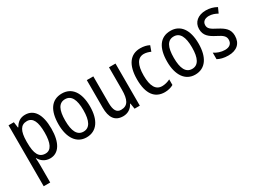

<svg xmlns="http://www.w3.org/2000/svg" viewBox="-39 -1213 2844 2120"><g transform="rotate(-30 1383.5 -153.5)"><path d="M286 -547C226 -547 184 -518 154 -464H149L139 -537H71V240H154V6C154 -16 152 -44 150 -71H154C181 -22 228 10 289 10C398 10 463 -90 463 -269C463 -454 398 -547 286 -547ZM269 -476C345 -476 377 -403 377 -269C377 -134 343 -62 270 -62C187 -62 154 -128 154 -266V-285C155 -415 189 -476 269 -476Z M955 -269C955 -450 879 -547 755 -547C622 -547 554 -446 554 -269C554 -98 627 10 753 10C886 10 955 -99 955 -269ZM639 -269C639 -404 674 -475 755 -475C834 -475 871 -404 871 -269C871 -134 834 -62 755 -62C675 -62 639 -135 639 -269Z M1435 -537H1352V-253C1352 -126 1322 -63 1234 -63C1178 -63 1152 -106 1152 -199V-537H1069V-186C1069 -62 1113 10 1220 10C1276 10 1325 -18 1352 -72H1357L1368 0H1435Z M1751 10C1790 10 1831 0 1861 -18V-89C1829 -73 1794 -63 1757 -63C1678 -63 1638 -131 1638 -266C1638 -403 1678 -473 1758 -473C1785 -473 1816 -464 1843 -452L1868 -521C1839 -537 1800 -547 1754 -547C1625 -547 1553 -448 1553 -265C1553 -80 1625 10 1751 10Z M2340 -269C2340 -450 2264 -547 2140 -547C2007 -547 1939 -446 1939 -269C1939 -98 2012 10 2138 10C2271 10 2340 -99 2340 -269ZM2024 -269C2024 -404 2059 -475 2140 -475C2219 -475 2256 -404 2256 -269C2256 -134 2219 -62 2140 -62C2060 -62 2024 -135 2024 -269Z M2731 -145C2731 -228 2682 -266 2605 -307C2530 -345 2504 -365 2504 -408C2504 -450 2536 -477 2589 -477C2627 -477 2664 -464 2697 -445L2727 -511C2686 -534 2641 -547 2590 -547C2491 -547 2424 -492 2424 -405C2424 -321 2475 -283 2553 -243C2626 -207 2650 -182 2650 -141C2650 -92 2619 -62 2559 -62C2509 -62 2458 -81 2425 -104V-21C2458 -3 2503 10 2561 10C2667 10 2731 -45 2731 -145Z"/></g></svg>

Font: Noto Sans Gujarati Condensed
Style: Regular
Weight: 400
Width: 3
Designer: Jelle Bosma - Monotype Design Team, Universal Thirst
Foundry: Monotype Imaging Inc.
Version: Version 2.106